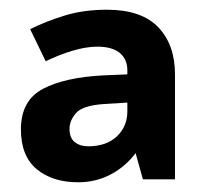

<svg xmlns="http://www.w3.org/2000/svg" viewBox="-20 -742 423 395"><path d="M200 -722Q271 -722 305.5 -686Q340 -650 340 -589V-373H274L259 -427Q238 -399 207.5 -383Q177 -367 141 -367Q88 -367 55.5 -394Q23 -421 23 -476Q23 -535 68 -559Q113 -583 194 -587L242 -589V-597Q242 -620 226.5 -633Q211 -646 180 -646Q158 -646 130.5 -638Q103 -630 74 -616L42 -682Q74 -698 113 -710Q152 -722 200 -722ZM194 -528Q150 -525 136.5 -509.5Q123 -494 123 -477Q123 -458 134 -449.5Q145 -441 161 -441Q199 -441 220.5 -461.5Q242 -482 242 -513V-531Z"/></svg>

Font: Noto Sans Cham
Style: Bold
Weight: 700
Version: Version 2.002